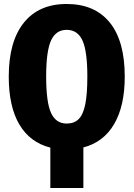

<svg xmlns="http://www.w3.org/2000/svg" viewBox="-20 -733 671 965"><path d="M399 8V212H233V9Q131 -17 77.5 -107Q24 -197 24 -348Q24 -524 99.5 -618.5Q175 -713 315 -713Q456 -713 531.5 -620Q607 -527 607 -348Q607 -200 553.5 -109Q500 -18 399 8ZM419 -348Q419 -476 394.5 -529.5Q370 -583 315 -583Q261 -583 236.5 -529.5Q212 -476 212 -348Q212 -219 236.5 -165.5Q261 -112 315 -112Q353 -112 375.5 -134.5Q398 -157 408.5 -208.5Q419 -260 419 -348Z"/></svg>

Font: Fira Sans Condensed ExtraBold
Style: Regular
Weight: 800
Width: 3
Designer: Carrois Corporate & Edenspiekermann AG
Foundry: Carrois Corporate GbR & Edenspiekermann AG
Version: Version 4.203